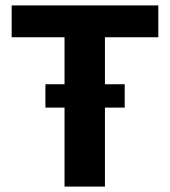

<svg xmlns="http://www.w3.org/2000/svg" viewBox="-20 -687 626 707"><path d="M217.6 0V-549.8H23V-667H563V-549.8H366.4V0ZM147.2 -290.8V-376.8H439.2V-290.8Z"/></svg>

Font: Maven Pro VF Beta
Style: Regular
Weight: 400
Designer: Joe Prince
Foundry: Joe Prince
Version: Version 2.002